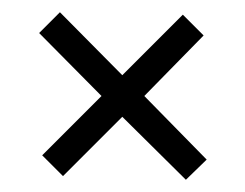

<svg xmlns="http://www.w3.org/2000/svg" viewBox="-20 -419 401 314"><path d="M284 -125 180 -228 83 -131 49 -165 146 -262 44 -365 78 -399 180 -296 279 -395 313 -361 216 -262 318 -158Z"/></svg>

Font: Alumni Sans
Style: Regular
Weight: 400
Designer: Robert E. Leuschke
Foundry: Robert E. Leuschke
Version: Version 1.018